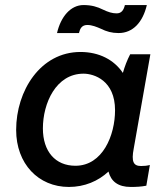

<svg xmlns="http://www.w3.org/2000/svg" viewBox="-20 -735 659 761"><path d="M498 6C520 6 540 5 560 1L574 -81C562 -78 552 -77 539 -77C509 -77 500 -94 510 -146L576 -520H496C484 -497 474 -471 467 -446C432 -498 373 -529 299 -529C140 -529 44 -375 44 -220C44 -86 132 6 253 6C315 6 369 -17 410 -55C420 -16 448 6 498 6ZM311 -443C353 -443 436 -416 436 -298C436 -199 387 -78 279 -78C199 -78 150 -135 150 -226C150 -326 202 -443 311 -443ZM206 -604H293C297 -621 304 -636 326 -636C345 -636 364 -628 380 -621C402 -610 423 -604 450 -604C507 -604 546 -647 562 -715H475C470 -694 461 -682 442 -682C425 -682 409 -687 388 -697C366 -708 343 -715 311 -715C260 -715 221 -669 206 -604Z"/></svg>

Font: Fixel Text 20240404 Medium
Style: Italic
Weight: 500
Width: 4
Italic angle: -10°
Designer: AlfaBravo + MacPaw
Foundry: Kyrylo Tkachov, Marchela Mozhyna, Serhii Makarenko, Maria Weinstein, Zakhar Kryvoshyya
Version: Version 1.211;Glyphs 3.2 (3225)